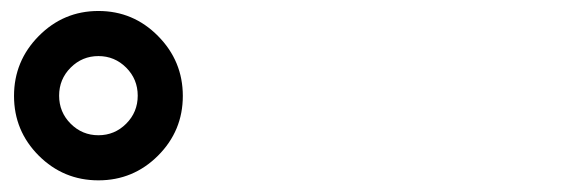

<svg xmlns="http://www.w3.org/2000/svg" viewBox="-20 -875 1040 341"><path d="M204.1 -754.9Q183.6 -775.4 154.8 -775.4Q126 -775.4 105.5 -754.9Q85 -734.4 85 -705.1Q85 -675.8 105.5 -655.3Q126 -634.8 154.8 -634.8Q183.6 -634.8 204.1 -655.3Q224.6 -675.8 224.6 -705.1Q224.6 -734.4 204.1 -754.9ZM260.7 -598.6Q216.8 -554.7 154.8 -554.7Q92.8 -554.7 48.8 -598.6Q4.9 -642.6 4.9 -704.6Q4.9 -766.6 48.8 -811Q92.8 -855.5 154.8 -855.5Q216.8 -855.5 260.7 -811Q304.7 -766.6 304.7 -704.6Q304.7 -642.6 260.7 -598.6Z"/></svg>

Font: Rounded-X Mgen+ 1m medium
Style: Regular
Weight: 500
Designer: [Source Han Sans]
Ryoko NISHIZUKA  (kana & ideographs); Paul D. Hunt (Latin, Greek & Cyrillic); Wenlong ZHANG  (bopomofo
Version: Version 1.059.20150602